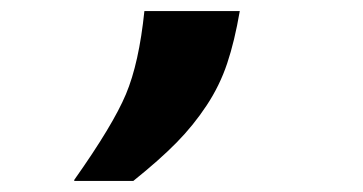

<svg xmlns="http://www.w3.org/2000/svg" viewBox="-20 -165 654 346"><path d="M113.8 161.1V159.2Q183.6 60.5 207 4.6Q230.5 -51.3 240.2 -145H412.1Q402.8 -90.8 389.4 -50.8Q376 -10.7 352.3 25.1Q328.6 61 298.3 91.8Q268.1 122.6 220.2 161.1Z"/></svg>

Font: IntelOne Mono Medium
Style: Regular
Weight: 500
Designer: Fred Shallcrass
Foundry: Frere-Jones Type LLC
Version: Version 1.200;hotconv 1.1.0;makeotfexe 2.6.0;FJTRelease1.2